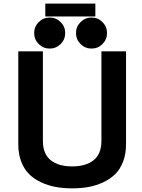

<svg xmlns="http://www.w3.org/2000/svg" viewBox="-20 -1011 778 1051"><path d="M214.8 -240.2Q214.8 -168 257.6 -134Q300.3 -100.1 375 -100.1Q449.7 -100.1 492.4 -134Q535.2 -168 535.2 -240.2V-730H669.9V-220.2Q669.9 -168 653.8 -126.2Q637.7 -84.5 610.4 -57.6Q583 -30.8 544.7 -12.9Q506.3 4.9 464.6 12.5Q422.9 20 375 20Q327.1 20 285.4 12.5Q243.7 4.9 205.3 -12.9Q167 -30.8 139.6 -57.6Q112.3 -84.5 96.2 -126.2Q80.1 -168 80.1 -220.2V-730H214.8ZM191.9 -770Q167 -794.9 167 -830.1Q167 -865.2 191.9 -890.1Q216.8 -915 252 -915Q287.1 -915 312 -890.1Q336.9 -865.2 336.9 -830.1Q336.9 -794.9 312 -770Q287.1 -745.1 252 -745.1Q216.8 -745.1 191.9 -770ZM420.9 -770Q396 -794.9 396 -830.1Q396 -865.2 420.9 -890.1Q445.8 -915 481 -915Q516.1 -915 541 -890.1Q565.9 -865.2 565.9 -830.1Q565.9 -794.9 541 -770Q516.1 -745.1 481 -745.1Q445.8 -745.1 420.9 -770ZM502 -991.2V-920.9H228V-991.2Z"/></svg>

Font: Miedinger*
Style: Bold
Weight: 700
Version: Version 001.000